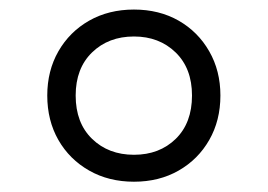

<svg xmlns="http://www.w3.org/2000/svg" viewBox="-20 -768 547 392"><path d="M253.5 -397Q202 -397 162 -419.8Q122 -442.5 99.2 -482.2Q76.5 -522 76.5 -573Q76.5 -623.5 99.2 -663.2Q122 -703 162 -725.8Q202 -748.5 253.5 -748.5Q305 -748.5 344.8 -725.8Q384.5 -703 407.2 -663.2Q430 -623.5 430 -573Q430 -522 407.2 -482.2Q384.5 -442.5 344.8 -419.8Q305 -397 253.5 -397ZM253.5 -452Q305.5 -452 338.8 -484.5Q372 -517 372 -573Q372 -628.5 338.5 -661Q305 -693.5 253.5 -693.5Q201.5 -693.5 168 -661Q134.5 -628.5 134.5 -573Q134.5 -517 168 -484.5Q201.5 -452 253.5 -452Z"/></svg>

Font: Encode Sans SmExp
Style: Regular
Weight: 400
Width: 6
Designer: Multiple Designers
Foundry: Impallari Type
Version: Version 3.002; ttfautohint (v1.8.3) -l 8 -r 50 -G 200 -x 14 